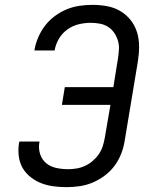

<svg xmlns="http://www.w3.org/2000/svg" viewBox="-20 -763 640 791"><path d="M254 8Q227 8 200.5 4.5Q174 1 150.5 -8Q127 -17 106.5 -33Q86 -49 73.5 -70.5Q61 -92 57.5 -118.5Q54 -145 58 -172L60 -180H143L142 -175Q138 -150 145.5 -127.5Q153 -105 170.5 -90.5Q188 -76 212 -71Q236 -66 261 -66Q278 -66 296 -69Q314 -72 331 -80Q348 -88 362.5 -100.5Q377 -113 387.5 -128.5Q398 -144 403.5 -161.5Q409 -179 412 -197L435 -331H235L247 -404H447L466 -522Q469 -542 470 -560.5Q471 -579 465.5 -596.5Q460 -614 450 -628.5Q440 -643 425 -652.5Q410 -662 391.5 -665.5Q373 -669 354 -669Q329 -669 304 -663Q279 -657 257.5 -641.5Q236 -626 222.5 -603Q209 -580 205 -555H122V-556Q126 -582 137 -608Q148 -634 165 -656.5Q182 -679 205.5 -696.5Q229 -714 254.5 -724.5Q280 -735 307 -739Q334 -743 361 -743Q392 -743 421.5 -737.5Q451 -732 475.5 -717.5Q500 -703 518 -680.5Q536 -658 544.5 -630Q553 -602 553 -571.5Q553 -541 548 -510L494 -185Q490 -158 480 -131.5Q470 -105 453 -81.5Q436 -58 412 -40Q388 -22 362 -11Q336 0 308.5 4Q281 8 254 8Z"/></svg>

Font: Iosevka Extended
Style: Italic
Weight: 400
Width: 7
Italic angle: -9°
Monospace: yes
Designer: Belleve Invis
Foundry: Belleve Invis
Version: Version 32.5.0; ttfautohint (v1.8.4)